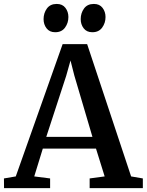

<svg xmlns="http://www.w3.org/2000/svg" viewBox="-32 -978 762 998"><path d="M50 -61 293.5 -748.5H421L649.5 -61L710.5 -50.5V0H434V-50.5L512 -61L467 -205.5H190.5L146 -61L228.5 -50.5V0H-11L-11.5 -50.5ZM448.5 -266.5 354.5 -585 334.5 -663.5 312 -583.5 208.5 -266.5ZM254.5 -810.5Q225.5 -810.5 210 -830.8Q194.5 -851 194.5 -878.5Q194.5 -910 211.8 -933.8Q229 -957.5 262.5 -957.5H263.5Q292.5 -957.5 308 -937.2Q323.5 -917 323.5 -889.5Q323.5 -858.5 306 -834.5Q288.5 -810.5 255.5 -810.5ZM447.5 -810.5Q418.5 -810.5 403 -830.8Q387.5 -851 387.5 -878.5Q387.5 -910 404.8 -933.8Q422 -957.5 455.5 -957.5H456.5Q485.5 -957.5 501 -937.2Q516.5 -917 516.5 -889.5Q516.5 -858.5 499 -834.5Q481.5 -810.5 448.5 -810.5Z"/></svg>

Font: Merriweather 28pt SemiBold
Style: Regular
Weight: 600
Version: Version 2.100